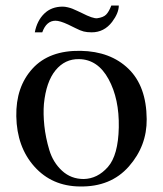

<svg xmlns="http://www.w3.org/2000/svg" viewBox="-20 -661 590 695"><path d="M410 -641Q410 -614 386 -582Q357 -544 312 -544Q295 -544 283 -547Q271 -550 252.5 -559.5Q234 -569 227 -572Q197 -586 181 -586Q148 -586 133 -544H106Q114 -586 140 -611.5Q166 -637 207 -637Q215 -637 225.5 -634.5Q236 -632 242 -629.5Q248 -627 260 -621.5Q272 -616 276 -614Q317 -593 332 -595Q354 -598 364 -608Q374 -618 383 -641ZM511 -230Q512 -133 446.5 -58.5Q381 16 269 14Q168 13 104.5 -58Q41 -129 39 -240Q37 -346 97.5 -412.5Q158 -479 272 -477Q380 -475 445 -412Q510 -349 511 -230ZM410 -200Q412 -303 373 -374.5Q334 -446 266 -447Q215 -448 181 -406.5Q147 -365 139 -285Q136 -249 140.5 -206Q145 -163 158.5 -118Q172 -73 204.5 -43Q237 -13 283 -13Q333 -14 370.5 -56.5Q408 -99 410 -200Z"/></svg>

Font: GFS Artemisia
Style: Regular
Weight: 400
Designer: Takis Katsoulidis and George D. Matthiopoulos
Foundry: Takis Katsoulidis and George D. Matthiopoulos
Version: Version 1.0